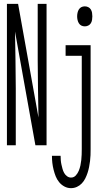

<svg xmlns="http://www.w3.org/2000/svg" viewBox="-20 -755 540 998"><path d="M16 0V-735H74L180 -144Q179 -218 177.5 -292.5Q176 -367 176 -441V-735H222V0H164L99 -362L58 -591Q59 -517 60.5 -442.5Q62 -368 62 -294V0ZM421 -618Q411 -618 403 -622Q395 -626 390 -634Q385 -642 383 -651.5Q381 -661 381 -670Q381 -679 383 -688.5Q385 -698 390 -706Q395 -714 403 -718Q411 -722 421 -722Q430 -722 438.5 -718Q447 -714 452 -706Q457 -698 458.5 -688.5Q460 -679 460 -670Q460 -661 458.5 -651.5Q457 -642 452 -634Q447 -626 438.5 -622Q430 -618 421 -618ZM349 223Q331 223 315 214.5Q299 206 287.5 192Q276 178 269.5 161.5Q263 145 258.5 127Q254 109 252 91.5Q250 74 250 55H295Q295 67 296 78.5Q297 90 299.5 101Q302 112 305 123Q308 134 313.5 144Q319 154 328.5 161Q338 168 349 168Q364 168 374 157Q384 146 389.5 132.5Q395 119 398 105Q401 91 402.5 77Q404 63 404.5 48.5Q405 34 405 20V-465H321V-520H451V20Q451 36 450.5 51.5Q450 67 448 82.5Q446 98 443 113.5Q440 129 435 144Q430 159 423 173Q416 187 405 198.5Q394 210 379.5 216.5Q365 223 349 223Z"/></svg>

Font: Iosevka Curly Light
Style: Regular
Weight: 300
Monospace: yes
Designer: Belleve Invis
Foundry: Belleve Invis
Version: Version 22.1.2; ttfautohint (v1.8.4)